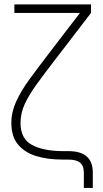

<svg xmlns="http://www.w3.org/2000/svg" viewBox="-20 -748 483 900"><path d="M373 132.8V60.5Q373 29.8 355.7 14.9Q338.4 0 300.3 0H272.9Q201.7 0 147.7 -17.1Q93.8 -34.2 63.5 -71.8Q33.2 -109.4 33.2 -170.4Q33.2 -222.7 55.7 -272Q78.1 -321.3 117.9 -376Q157.7 -430.7 210.4 -499L281.7 -592.3Q299.8 -616.2 318.4 -639.9Q336.9 -663.6 355 -687.5H47.4V-727.5H406.7V-687.5L240.7 -471.2Q189.9 -405.3 153.1 -354.7Q116.2 -304.2 96.2 -260.7Q76.2 -217.3 76.2 -171.9Q76.2 -97.2 130.4 -68.4Q184.6 -39.6 276.9 -39.6H300.3Q415 -39.6 415 60.5V132.8Z"/></svg>

Font: Inter Display ExtraLight
Style: Regular
Weight: 200
Designer: Rasmus Andersson
Foundry: rsms
Version: Version 4.000;git-a52131595